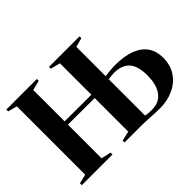

<svg xmlns="http://www.w3.org/2000/svg" viewBox="-139 -1036 1335 1335"><g transform="rotate(-45 529.0 -368.0)"><path d="M781.5 7Q763.5 7 742.5 6Q721.5 5 699 3.5Q676.5 2 653 1Q629.5 0 606.5 0H441V-18.5L512.5 -35V-365L250 -366V-35L322.5 -18.5V0H21V-18.5L89 -35V-707L21.5 -725V-743H322V-725L250 -707V-398.5L512.5 -397.5V-707L441 -725V-743H741V-725L674 -707V-419Q698 -422 725 -424.5Q752 -427 773 -427Q865.5 -427 926.5 -403.2Q987.5 -379.5 1017.8 -334.8Q1048 -290 1048 -227Q1048 -153.5 1012.8 -101.2Q977.5 -49 917.2 -21Q857 7 781.5 7ZM735.5 -25.5Q788.5 -25.5 821 -50.5Q853.5 -75.5 868.5 -118.5Q883.5 -161.5 883.5 -216Q883.5 -310 845.2 -352Q807 -394 731 -394Q714.5 -394 700.8 -392.2Q687 -390.5 674 -388V-31.5Q684.5 -29 700.2 -27.2Q716 -25.5 735.5 -25.5Z"/></g></svg>

Font: Merriweather 144pt
Style: Bold
Weight: 700
Version: Version 2.100